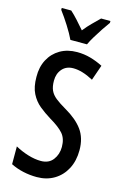

<svg xmlns="http://www.w3.org/2000/svg" viewBox="-140 -1002 697 1074"><g transform="rotate(15 208.0 -465.0)"><path d="M380 -197Q380 -135 355.5 -88.5Q331 -42 287.5 -16Q244 10 187 10Q147 10 108.5 1.5Q70 -7 36 -24V-127Q72 -107 111.5 -95Q151 -83 186 -83Q232 -83 256 -114.5Q280 -146 280 -189Q280 -237 255.5 -265.5Q231 -294 176 -326Q140 -348 109.5 -373Q79 -398 60 -435.5Q41 -473 41 -531Q40 -588 63 -631.5Q86 -675 128 -699.5Q170 -724 226 -724Q266 -724 303.5 -713.5Q341 -703 376 -685L345 -596Q280 -631 229 -631Q188 -631 164.5 -604Q141 -577 141 -536Q141 -502 151 -480Q161 -458 183.5 -440Q206 -422 244 -400Q312 -361 346 -314Q380 -267 380 -197ZM171 -780Q156 -812 129.5 -854Q103 -896 78 -929V-940H133Q151 -924 174 -899Q197 -874 219 -848Q243 -878 262.5 -897Q282 -916 306 -940H360V-929Q345 -909 327.5 -882.5Q310 -856 293.5 -829Q277 -802 267 -780Z"/></g></svg>

Font: Noto Sans Telugu ExtraCondensed Medium
Style: Regular
Weight: 500
Width: 2
Designer: Jelle Bosma - Monotype Design Team
Foundry: Monotype Imaging Inc.
Version: Version 2.005; ttfautohint (v1.8.4.7-5d5b)